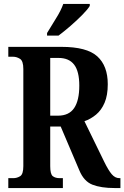

<svg xmlns="http://www.w3.org/2000/svg" viewBox="-20 -951 629 971"><path d="M22 0V-50H47Q66 -50 82 -60Q98 -70 98 -111V-602Q98 -643 81 -653.5Q64 -664 47 -664H22V-714H291Q419 -714 472 -666Q525 -618 525 -525Q525 -469 509 -431.5Q493 -394 466 -371.5Q439 -349 407 -338L507 -133Q528 -90 545 -70Q562 -50 584 -50H589V0H560Q491 0 447.5 -17Q404 -34 381 -90L287 -311H234V-111Q234 -70 247 -60Q260 -50 282 -50H298V0ZM273 -366Q329 -366 355 -404.5Q381 -443 381 -518Q381 -590 355 -624Q329 -658 276 -658H234V-366ZM218 -784Q238 -818 263 -857.5Q288 -897 300 -931H434V-921Q424 -904 396.5 -876Q369 -848 336 -819.5Q303 -791 276 -771H218Z"/></svg>

Font: Noto Serif Hebrew ExtraCondensed
Style: Bold
Weight: 700
Width: 2
Designer: Monotype Design Team
Foundry: Monotype Imaging Inc.
Version: Version 2.004; ttfautohint (v1.8.4.7-5d5b)